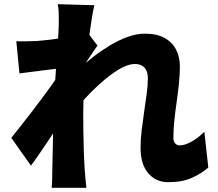

<svg xmlns="http://www.w3.org/2000/svg" viewBox="-20 -840 1040 918"><path d="M976 -39Q944 -11 898 10Q852 31 785 31Q725 31 688.5 -12Q652 -55 652 -134Q652 -174 657.5 -218.5Q663 -263 669.5 -307.5Q676 -352 681.5 -392.5Q687 -433 687 -466Q687 -499 671 -516.5Q655 -534 626 -534Q591 -534 548 -508Q505 -482 460.5 -442Q416 -402 376.5 -358Q337 -314 310 -278L308 -463Q326 -482 355.5 -509Q385 -536 422.5 -565.5Q460 -595 502.5 -621Q545 -647 588.5 -663Q632 -679 673 -679Q731 -679 768 -658Q805 -637 822.5 -601.5Q840 -566 840 -523Q840 -484 835.5 -440Q831 -396 824.5 -351.5Q818 -307 813.5 -263Q809 -219 809 -180Q809 -164 817.5 -154.5Q826 -145 840 -145Q863 -145 894.5 -162Q926 -179 957 -210ZM274 -514Q255 -512 230 -509Q205 -506 177.5 -502.5Q150 -499 123 -495.5Q96 -492 73 -489L58 -643Q82 -642 104 -642.5Q126 -643 157 -644Q183 -646 217.5 -650Q252 -654 287.5 -659.5Q323 -665 353.5 -671Q384 -677 400 -683L446 -622Q438 -611 425.5 -592.5Q413 -574 400.5 -555Q388 -536 379 -523L305 -306Q289 -284 266 -250Q243 -216 218 -178.5Q193 -141 169.5 -106.5Q146 -72 128 -48L34 -181Q53 -205 77 -235Q101 -265 127 -299Q153 -333 178.5 -367Q204 -401 226.5 -432.5Q249 -464 266 -489L267 -501ZM261 -722Q261 -746 261 -770.5Q261 -795 256 -820L431 -815Q425 -789 418 -745.5Q411 -702 404 -647Q397 -592 391 -532Q385 -472 381.5 -412Q378 -352 378 -298Q378 -260 378.5 -215.5Q379 -171 380.5 -123.5Q382 -76 385 -28Q386 -15 388.5 12Q391 39 393 58H227Q229 38 229.5 12.5Q230 -13 230 -25Q231 -74 232 -118.5Q233 -163 234 -214Q235 -265 237 -332Q238 -355 240 -389Q242 -423 244.5 -463.5Q247 -504 250 -545Q253 -586 255.5 -622.5Q258 -659 259.5 -685.5Q261 -712 261 -722Z"/></svg>

Font: Noto Sans SC Thin Black
Style: Regular
Weight: 900
Version: Version 2.004-H2;hotconv 1.0.118;makeotfexe 2.5.65603